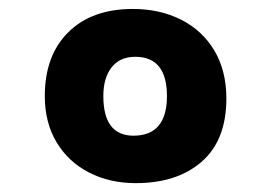

<svg xmlns="http://www.w3.org/2000/svg" viewBox="-20 -520 606 429"><path d="M485.8 -299.8Q485.8 -207 430.9 -158.9Q376 -110.8 283.2 -110.8Q225.1 -110.8 179 -134.5Q132.8 -158.2 106.4 -202.1Q80.1 -246.1 80.1 -305.2Q80.1 -396 132.6 -448Q185.1 -500 276.9 -500Q336.9 -500 384.5 -476.1Q432.1 -452.1 459 -407Q485.8 -361.8 485.8 -299.8ZM210.9 -305.2Q210.9 -217.3 277.8 -216.8Q353 -216.8 353 -305.2Q353 -393.1 282.2 -393.1Q248 -393.1 229.5 -369.6Q210.9 -346.2 210.9 -305.2Z"/></svg>

Font: Kadwa
Style: Bold
Weight: 700
Designer: Sol Matas
Foundry: Sol Matas
Version: Version 1.001;PS 001.000;hotconv 1.0.70;makeotf.lib2.5.58329